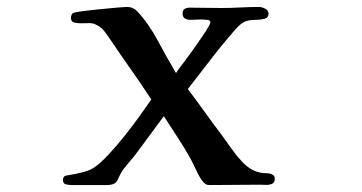

<svg xmlns="http://www.w3.org/2000/svg" viewBox="-20 -534 1040 552"><path d="M770 -20Q770 -9 762 -5.5Q754 -2 744 -2.5Q734 -3 727 -3Q692 -3 656.5 -2.5Q621 -2 586 -2Q578 -2 574.5 -3Q571 -4 565 -10Q555 -21 545 -43Q535 -65 527 -79Q510 -110 490 -140Q470 -170 451 -200Q430 -172 410 -144.5Q390 -117 369 -89Q356 -73 342.5 -57Q329 -41 321 -23Q320 -20 318 -16.5Q316 -13 314 -10Q310 -6 303 -4Q296 -2 290 -2H186Q178 -2 169.5 -4Q161 -6 161 -17Q161 -23 166 -28Q168 -29 183.5 -31.5Q199 -34 218.5 -39Q238 -44 250 -52Q268 -64 291 -88.5Q314 -113 337.5 -142.5Q361 -172 381.5 -200.5Q402 -229 415 -248Q387 -291 357 -333.5Q327 -376 298 -419Q291 -430 281 -443Q271 -456 260 -461Q248 -468 236.5 -467.5Q225 -467 212 -467Q205 -467 194.5 -469Q184 -471 184 -482Q184 -490 188 -495Q190 -498 211.5 -501Q233 -504 262 -507Q291 -510 315 -512Q339 -514 346 -514Q362 -514 374 -502Q407 -467 434 -416.5Q461 -366 486 -324Q491 -332 507 -353Q523 -374 541 -399.5Q559 -425 572 -445Q585 -465 585 -470Q585 -476 575 -477Q565 -478 560 -478Q552 -478 543.5 -477.5Q535 -477 527 -477Q518 -477 511.5 -481Q505 -485 505 -495Q505 -505 511 -508.5Q517 -512 525 -512Q548 -512 571 -511.5Q594 -511 616 -511Q643 -511 670.5 -512.5Q698 -514 725 -514Q733 -514 742.5 -509Q752 -504 752 -495Q752 -483 740.5 -480Q729 -477 715.5 -477Q702 -477 694 -475Q681 -472 671 -463.5Q661 -455 653 -445Q618 -405 585.5 -362.5Q553 -320 520 -278Q545 -245 569 -211.5Q593 -178 618 -145Q632 -126 646 -106Q660 -86 676 -69Q691 -53 708 -44.5Q725 -36 747 -36Q755 -36 762.5 -32.5Q770 -29 770 -20Z"/></svg>

Font: Kaisei Opti
Style: Bold
Weight: 700
Designer: Font-Kai, 金井和夫
Foundry: KAZUO KANAI
Version: Version 5.003